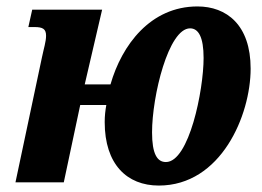

<svg xmlns="http://www.w3.org/2000/svg" viewBox="-20 -566 814 596"><path d="M473 10C666 10 758 -208 758 -353C758 -489 683 -546 593 -546C447 -546 358 -426 323 -304H243L297 -536H80L68 -482H87C113 -482 123 -476 123 -455C123 -437 116 -416 110 -387L28 0H178L229 -240H310C307 -223 305 -207 305 -187C305 -56 374 10 473 10ZM495 -63C468 -63 452 -88 452 -155C452 -268 503 -478 570 -478C596 -478 612 -451 612 -386C612 -286 567 -63 495 -63Z"/></svg>

Font: Noto Serif Condensed Extra
Style: Italic
Weight: 800
Width: 3
Italic angle: -12°
Designer: Monotype Design Team
Foundry: Monotype Imaging Inc.
Version: Version 1.901